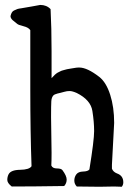

<svg xmlns="http://www.w3.org/2000/svg" viewBox="-20 -749 514 758"><path d="M181.6 -287.1 183.6 -145.5Q183.6 -112.3 182.6 -95.7Q187.5 -84 204.6 -84Q221.7 -84 226.6 -77.1Q243.2 -54.7 243.2 -40Q243.2 -25.4 233.4 -14.6Q109.4 -12.7 26.4 -12.7Q8.8 -26.4 8.8 -38.6Q8.8 -50.8 13.7 -60.5Q22.5 -78.1 59.1 -78.6Q95.7 -79.1 104.5 -92.8Q99.6 -228.5 99.6 -399.4V-629.9Q92.8 -640.6 72.8 -645.5Q52.7 -650.4 47.9 -654.8Q43 -659.2 37.1 -663.6Q31.2 -668 29.3 -669.9Q21.5 -677.7 21.5 -685.5Q25.4 -703.1 35.2 -707.5Q44.9 -711.9 48.8 -713.4Q52.7 -714.8 64 -716.3Q75.2 -717.8 106.4 -723.6Q137.7 -729.5 138.7 -729.5Q164.1 -729.5 179.7 -712.9Q183.6 -639.6 183.6 -546.9V-440.4Q197.3 -456.1 207 -461.9L218.8 -467.8Q221.7 -469.7 231.4 -472.2Q241.2 -474.6 244.1 -475.6Q247.1 -476.6 260.7 -478.5Q274.4 -480.5 278.8 -481.4Q283.2 -482.4 293 -482.4Q324.2 -482.4 372.1 -445.3Q399.4 -423.8 415 -375Q430.7 -326.2 430.7 -263.7L421.9 -98.6V-83Q426.8 -70.3 441.4 -64.5Q466.8 -55.7 466.8 -29.3Q466.8 -19.5 460.9 -11.7Q446.3 -12.7 430.7 -12.7L373 -11.7Q325.2 -11.7 283.2 -12.7Q273.4 -22.5 273.4 -36.1Q273.4 -49.8 281.2 -60.5Q289.1 -71.3 308.1 -71.8Q327.1 -72.3 333 -80.1Q351.6 -195.3 351.6 -231.4Q351.6 -267.6 344.7 -311Q337.9 -354.5 283.2 -381.8Q265.6 -389.6 254.9 -389.6Q244.1 -389.6 234.4 -386.7Q224.6 -383.8 217.8 -382.3Q210.9 -380.9 207.5 -379.9Q204.1 -378.9 198.7 -377Q193.4 -375 191.4 -373Q183.6 -365.2 182.6 -349.6Q181.6 -334 181.6 -287.1Z"/></svg>

Font: Essays1743
Style: Medium
Weight: 500
Designer: Based on the typeface in a 1743 English translation of the essays of Montaigne.  PostScript/TrueType font designed by Jo
Version: Version 002.100